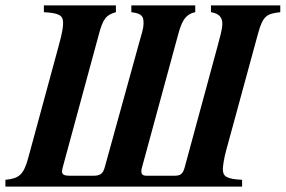

<svg xmlns="http://www.w3.org/2000/svg" viewBox="-53 -689 1055 709"><path d="M982 -669H726V-644C757 -639 768 -624 768 -601C768 -580 759 -552 750 -517L629 -71C622 -46 614 -40 589 -40H489C475 -40 469 -45 469 -56C469 -58 468 -60 473 -77L605 -562C616 -601 627 -636 668 -644V-669H432V-644C474 -639 477 -626 477 -603C477 -582 470 -565 460 -528L334 -72C327 -46 316 -40 290 -40H205C185 -40 176 -44 176 -56C176 -61 178 -68 180 -76L312 -562C327 -618 338 -634 375 -644V-669H109V-644C166 -641 180 -632 180 -604C180 -588 177 -568 163 -517L51 -105C34 -42 16 -30 -33 -25V0H841V-25C784 -28 770 -37 770 -64C770 -76 774 -104 782 -133L899 -562C918 -633 933 -638 982 -644Z"/></svg>

Font: STIXGeneral
Style: Bold Italic
Weight: 700
Italic angle: -16.33°
Designer: MicroPress Inc., with final additions and corrections provided by Coen Hoffman, Elsevier (retired)
Version: Version 1.1.0